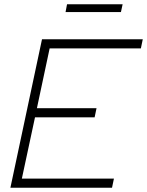

<svg xmlns="http://www.w3.org/2000/svg" viewBox="-20 -885 693 905"><path d="M29 0 178 -700H653L644 -657H214L154 -375H435L426 -332H145L83 -43H517L508 0ZM289 -828 296 -865H558L550 -828Z"/></svg>

Font: Red Hat Display VF
Style: Italic
Weight: 300
Italic angle: -12°
Designer: Pentagram, MCKL
Foundry: Pentagram, MCKL
Version: Version 1.023